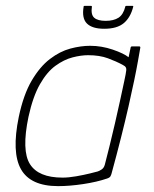

<svg xmlns="http://www.w3.org/2000/svg" viewBox="-20 -628 524 654"><path d="M178 6Q84 6 51.5 -51.5Q19 -109 44 -230Q60 -306 88 -353.5Q116 -401 150 -427Q184 -453 219.5 -462.5Q255 -472 287 -472Q326 -472 364 -459Q402 -446 418 -433L425 -466Q425 -468 426.5 -469Q428 -470 429 -470H454Q458 -470 458 -466Q455 -449 450 -420.5Q445 -392 437 -353.5Q429 -315 418 -266.5Q407 -218 392.5 -160.5Q378 -103 360 -37Q359 -33 356.5 -28Q354 -23 345 -20Q310 -8 263.5 -1Q217 6 178 6ZM193 -23Q214 -23 239.5 -27.5Q265 -32 285.5 -37Q306 -42 313 -44Q319 -46 326.5 -51Q334 -56 337 -67Q344 -93 353 -130Q362 -167 371.5 -207.5Q381 -248 389 -285.5Q397 -323 403 -350.5Q409 -378 410 -388Q411 -394 408.5 -398.5Q406 -403 398 -407Q376 -419 347.5 -429.5Q319 -440 280 -440Q256 -440 227 -432.5Q198 -425 169 -404Q140 -383 116 -341Q92 -299 77 -230Q53 -115 82 -69Q111 -23 193 -23ZM335 -530Q294 -530 276 -548Q258 -566 265 -606Q265 -607 265.5 -607.5Q266 -608 268 -608H290Q292 -608 292.5 -607.5Q293 -607 293 -605Q289 -578 301 -567.5Q313 -557 340 -557Q367 -557 383.5 -567.5Q400 -578 407 -606Q407 -607 407.5 -607.5Q408 -608 410 -608H432Q433 -608 433.5 -607.5Q434 -607 434 -606Q425 -569 402 -549.5Q379 -530 335 -530Z"/></svg>

Font: Glory Thin
Style: Italic
Weight: 100
Italic angle: -12°
Designer: Robert Leuschke
Foundry: Robert Leuschke
Version: Version 1.011